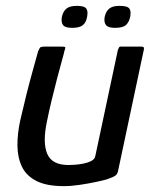

<svg xmlns="http://www.w3.org/2000/svg" viewBox="-20 -631 519 655"><path d="M198 4Q139 4 104.5 -13.5Q70 -31 55 -62Q40 -93 39.5 -133.5Q39 -174 49 -220Q59 -264 70 -308Q81 -352 92 -391Q103 -430 110 -456Q115 -468 118.5 -470Q122 -472 132 -472H187Q197 -472 201 -471Q205 -470 200 -458Q199 -452 192 -427Q185 -402 175.5 -366Q166 -330 156.5 -290.5Q147 -251 140 -216Q125 -145 141 -106.5Q157 -68 214 -68Q221 -68 235.5 -69Q250 -70 265 -73Q280 -76 291.5 -82Q303 -88 305 -98L382 -460Q384 -464 385.5 -468Q387 -472 391 -472H463Q466 -472 469 -470.5Q472 -469 471 -463L383 -49Q381 -37 373 -31.5Q365 -26 344 -19Q334 -16 308.5 -10.5Q283 -5 253 -0.5Q223 4 198 4ZM277 -573Q274 -555 263 -545.5Q252 -536 226 -536Q202 -536 195 -545.5Q188 -555 191 -573Q195 -592 206.5 -601.5Q218 -611 242 -611Q268 -611 274.5 -601.5Q281 -592 277 -573ZM424 -573Q420 -555 409.5 -545.5Q399 -536 372 -536Q349 -536 341.5 -545.5Q334 -555 337 -573Q341 -592 352.5 -601.5Q364 -611 388 -611Q415 -611 421.5 -601.5Q428 -592 424 -573Z"/></svg>

Font: Glory Thin Medium
Style: Italic
Weight: 500
Italic angle: -12°
Version: Version 1.011